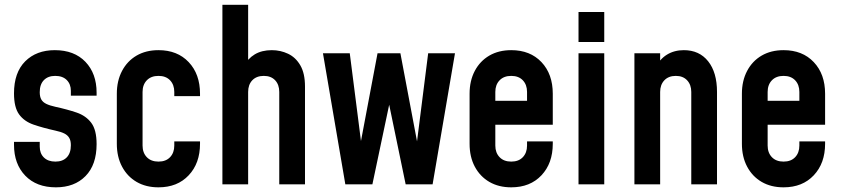

<svg xmlns="http://www.w3.org/2000/svg" viewBox="-20 -770 3511 802"><path d="M213.5 12.5Q132.5 12.5 85.5 -36.2Q38.5 -85 38.5 -165V-177.5H146V-157.5Q146 -129 163.5 -112Q181 -95 211.5 -95Q242 -95 259 -112.8Q276 -130.5 276 -163.5Q276 -182.5 269.2 -194Q262.5 -205.5 248.5 -212.5Q234.5 -219.5 211 -224.5Q159 -236 120 -249.5Q81 -263 59.8 -292.2Q38.5 -321.5 38.5 -380Q38.5 -467 85.2 -513.8Q132 -560.5 209 -560.5Q290 -560.5 336.8 -511.8Q383.5 -463 383.5 -383V-370.5H276V-390.5Q276 -418.5 258.8 -435.8Q241.5 -453 210.5 -453Q180.5 -453 163.2 -435.2Q146 -417.5 146 -385Q146 -366 152.5 -354.5Q159 -343 173.5 -336Q188 -329 211 -324Q261.5 -313 300.2 -299.8Q339 -286.5 361.2 -257Q383.5 -227.5 383.5 -168Q383.5 -81.5 337.2 -34.5Q291 12.5 213.5 12.5Z M642 12.5Q589.5 12.5 550.5 -10.2Q511.5 -33 489.8 -74Q468 -115 468 -169.5V-378.5Q468 -432.5 489.8 -473.8Q511.5 -515 550.5 -537.8Q589.5 -560.5 642 -560.5Q721 -560.5 768.2 -510.5Q815.5 -460.5 815.5 -378.5V-368.5H708V-386Q708 -416 690.5 -434.5Q673 -453 642 -453Q611 -453 593.2 -434.5Q575.5 -416 575.5 -386V-162Q575.5 -132 593.2 -113.5Q611 -95 642 -95Q673 -95 690.5 -113.5Q708 -132 708 -162V-179.5H815.5V-169.5Q815.5 -88 768.2 -37.8Q721 12.5 642 12.5Z M909 0V-750H1016.5V-468L998 -492.5Q1014.5 -525 1044 -542.8Q1073.5 -560.5 1115.5 -560.5Q1151.5 -560.5 1183.2 -545.5Q1215 -530.5 1234.5 -497Q1254 -463.5 1254 -408.5V0H1146.5V-386Q1146.5 -416.5 1129.2 -434.8Q1112 -453 1082 -453Q1051.5 -453 1034 -434.8Q1016.5 -416.5 1016.5 -386V0Z M1422.5 0 1329 -547.5H1441L1494.5 -128.5L1478 -129L1557 -547.5H1652.5L1731.5 -129L1715.5 -128.5L1768.5 -547.5H1880.5L1787 0H1674.5L1595 -384H1616.5L1535.5 0Z M2115.5 12.5Q2063 12.5 2024 -10.2Q1985 -33 1963.2 -74Q1941.5 -115 1941.5 -169.5V-378.5Q1941.5 -432.5 1963.2 -473.8Q1985 -515 2024 -537.8Q2063 -560.5 2115.5 -560.5Q2194.5 -560.5 2241.8 -510.5Q2289 -460.5 2289 -378.5V-249H2033.5V-349H2181.5V-386Q2181.5 -416 2164 -434.5Q2146.5 -453 2115.5 -453Q2084.5 -453 2066.8 -434.5Q2049 -416 2049 -386V-162Q2049 -132 2066.8 -113.5Q2084.5 -95 2115.5 -95Q2146.5 -95 2164 -113.5Q2181.5 -132 2181.5 -162V-179.5H2289V-169.5Q2289 -88 2241.8 -37.8Q2194.5 12.5 2115.5 12.5Z M2396.5 0V-547.5H2504V0ZM2396.5 -594.5V-720H2504V-594.5Z M2630 0V-547.5H2737.5V-465.5L2718 -487Q2735.5 -523 2766 -541.8Q2796.5 -560.5 2836.5 -560.5Q2901 -560.5 2938 -514Q2975 -467.5 2975 -386V0H2867.5V-386Q2867.5 -416 2850.2 -434.5Q2833 -453 2803 -453Q2772.5 -453 2755 -434.5Q2737.5 -416 2737.5 -386V0Z M3253 12.5Q3200.5 12.5 3161.5 -10.2Q3122.5 -33 3100.8 -74Q3079 -115 3079 -169.5V-378.5Q3079 -432.5 3100.8 -473.8Q3122.5 -515 3161.5 -537.8Q3200.5 -560.5 3253 -560.5Q3332 -560.5 3379.2 -510.5Q3426.5 -460.5 3426.5 -378.5V-249H3171V-349H3319V-386Q3319 -416 3301.5 -434.5Q3284 -453 3253 -453Q3222 -453 3204.2 -434.5Q3186.5 -416 3186.5 -386V-162Q3186.5 -132 3204.2 -113.5Q3222 -95 3253 -95Q3284 -95 3301.5 -113.5Q3319 -132 3319 -162V-179.5H3426.5V-169.5Q3426.5 -88 3379.2 -37.8Q3332 12.5 3253 12.5Z"/></svg>

Font: Mohave SemiBold
Style: Regular
Weight: 600
Designer: Gumpita Rahayu
Foundry: Tokotype
Version: Version 2.003